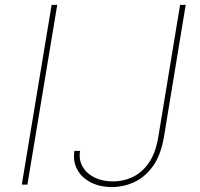

<svg xmlns="http://www.w3.org/2000/svg" viewBox="-20 -747 810 777"><path d="M211.6 -727.3 90.9 0H68.2L188.9 -727.3ZM708.8 -727.3H731.5L643.5 -193.2Q631 -119.3 599.1 -74.8Q567.1 -30.2 523.6 -10.1Q480.1 9.9 433.2 9.9Q383.5 9.9 346.8 -9.2Q310 -28.4 292.3 -61.4Q274.5 -94.5 281.2 -136.4H304Q298.3 -100.9 314.1 -73Q329.9 -45.1 362.2 -28.9Q394.5 -12.8 437.5 -12.8Q477.6 -12.8 515.3 -29.8Q552.9 -46.9 581.1 -86.3Q609.4 -125.7 620.7 -193.2Z"/></svg>

Font: Inter Thin  BETA
Style: Italic
Weight: 100
Italic angle: -9.39999°
Designer: Rasmus Andersson
Foundry: rsms
Version: Version 3.011;git-f93a4a705